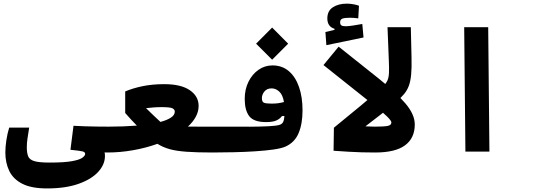

<svg xmlns="http://www.w3.org/2000/svg" viewBox="-20 -845 2970 1070"><path d="M242.7 205.1Q154.8 205.1 104 179Q53.2 152.8 31.5 107.4Q9.8 62 9.8 4.9Q9.8 -26.4 15.4 -63.5Q21 -100.6 31.2 -133.8H142.6Q137.2 -98.1 133.3 -73.7Q129.4 -49.3 129.4 -23.9Q129.4 7.3 137 26.1Q144.5 44.9 171.4 53Q198.2 61 255.9 61Q338.4 61 381.1 53.2Q423.8 45.4 439.2 33.9Q454.6 22.5 454.6 12.7Q454.6 2.4 440.2 -1.2Q425.8 -4.9 372.6 -10.3L389.6 -144Q419.4 -142.1 455.6 -141.1Q491.7 -140.1 526.4 -139.6Q561 -139.2 585.9 -139.2Q612.3 -139.2 624 -117.9Q635.7 -96.7 635.7 -66.9Q635.7 -34.7 621.6 -14.9Q607.4 4.9 580.1 4.9Q571.8 4.9 563 4.4Q564.9 13.7 564.9 24.4Q564.9 71.8 527.1 113Q489.3 154.3 417.2 179.7Q345.2 205.1 242.7 205.1Z M578.1 4.9 585.9 -139.2Q624.5 -139.2 664.6 -140.6Q704.6 -142.1 742.7 -145Q710.9 -177.2 677.7 -215.3V-335.4Q720.2 -353.5 774.4 -364.7Q828.6 -376 895.5 -376Q988.8 -376 1037.8 -342.3Q1086.9 -308.6 1086.9 -254.9Q1086.9 -223.6 1071.3 -194.6Q1055.7 -165.5 1027.3 -139.6Q1055.2 -139.2 1091.1 -139.2Q1127 -139.2 1172.9 -139.2Q1211.4 -139.2 1220.9 -120.8Q1230.5 -102.5 1230.5 -67.9Q1230.5 -26.4 1217.5 -10.7Q1204.6 4.9 1165 4.9Q1076.7 4.9 1019.5 0.7Q962.4 -3.4 925 -13.9Q887.7 -24.4 857.4 -43.5Q793.5 -20.5 721.4 -7.8Q649.4 4.9 578.1 4.9ZM874 -165.5Q910.6 -175.3 932.4 -189.5Q954.1 -203.6 954.1 -223.1Q954.1 -234.9 940.9 -241.5Q927.7 -248 879.9 -248Q857.4 -248 835.7 -246.3Q814 -244.6 793.9 -242.2Q820.8 -215.3 836.7 -200.7Q852.5 -186 872.6 -167Q873.5 -166 874 -165.5Z M1162.1 4.9 1171.9 -139.2Q1191.4 -139.2 1210.9 -139.2Q1230.5 -139.2 1249.5 -139.2Q1314.9 -138.7 1373.8 -138.9Q1432.6 -139.2 1475.3 -141.4Q1518.1 -143.6 1535.6 -148.4Q1552.7 -153.3 1558.3 -166Q1564 -178.7 1564.9 -198.7L1551.3 -198.2Q1540.5 -183.1 1520.5 -173.8Q1500.5 -164.6 1462.9 -164.6Q1394.5 -164.6 1369.1 -197.5Q1343.8 -230.5 1343.8 -293.9Q1343.8 -346.7 1364.5 -388.9Q1385.3 -431.2 1420.4 -455.8Q1455.6 -480.5 1498.5 -480.5Q1552.2 -480.5 1589.6 -448.5Q1627 -416.5 1646.5 -360.1Q1666 -303.7 1666 -230Q1666 -154.8 1644 -102.8Q1622.1 -50.8 1570.3 -27.8Q1548.3 -18.1 1503.7 -11.7Q1459 -5.4 1401.1 -1.7Q1343.3 2 1281 3.4Q1218.8 4.9 1162.1 4.9ZM1562.5 -276.4Q1555.7 -316.9 1536.1 -334.7Q1516.6 -352.5 1494.1 -352.5Q1467.8 -352.5 1453.6 -335.2Q1439.5 -317.9 1439.5 -297.9Q1439.5 -276.9 1451.7 -272.2Q1463.9 -267.6 1493.7 -267.6Q1514.6 -267.6 1530.5 -269.8Q1546.4 -272 1562.5 -276.4ZM1496.6 -512.2 1407.2 -601.6 1496.6 -691.4 1585.9 -601.6Z M2071.3 4.9Q2030.3 4.9 1995.8 3.9Q1961.4 2.9 1924.3 0.7Q1887.2 -1.5 1838.9 -4.9L1840.8 -133.3L1925.8 -146.5Q1960 -143.6 2001.7 -141.4Q2043.5 -139.2 2067.4 -139.2Q2118.2 -139.2 2139.6 -143.1Q2161.1 -147 2161.1 -162.6Q2161.1 -181.6 2065.2 -257.6Q1969.2 -333.5 1782.7 -482.4L1867.2 -585Q1994.1 -484.4 2089.6 -408Q2185.1 -331.5 2238.3 -269.8Q2291.5 -208 2291.5 -151.4Q2291.5 -75.2 2237.3 -35.2Q2183.1 4.9 2071.3 4.9ZM1798.8 -593.3 1793.5 -666.5 1844.2 -678.7V-684.6Q1804.2 -696.8 1804.2 -742.2Q1804.2 -784.2 1835 -804.4Q1865.7 -824.7 1913.6 -824.7Q1930.7 -824.7 1949.5 -821.3Q1968.3 -817.9 1980.5 -813L1976.6 -742.7Q1950.2 -746.1 1930.7 -746.1Q1902.3 -746.1 1888.9 -741.5Q1875.5 -736.8 1875.5 -721.2Q1875.5 -707.5 1883.1 -703.1Q1890.6 -698.7 1906.7 -698.7Q1922.4 -698.7 1949.7 -703.1Q1977.1 -707.5 1999 -711.4L2005.9 -636.2Z M1918 -63.5 1840.8 -133.3Q1918.5 -196.8 1989 -254.9Q2059.6 -313 2113.8 -363.3Q2131.8 -379.9 2139.2 -396.5Q2146.5 -413.1 2147.7 -438.5Q2148.9 -463.9 2147 -506.3L2139.6 -693.4H2269.5L2273.4 -523.9Q2274.9 -466.3 2271.2 -428.7Q2267.6 -391.1 2258.1 -366Q2248.5 -340.8 2232.4 -321.5Q2216.3 -302.2 2192.4 -281.2Q2152.8 -246.6 2105 -209.2Q2057.1 -171.9 2008.5 -134.8Q1960 -97.7 1918 -63.5Z M2573.7 0 2566.9 -693.4H2700.7L2707.5 0Z"/></svg>

Font: Cascadia Code PL
Style: Bold
Weight: 700
Monospace: yes
Designer: Aaron Bell
Foundry: Saja Typeworks
Version: Version 2404.023; ttfautohint (v1.8.4)